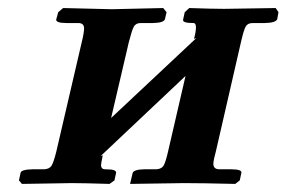

<svg xmlns="http://www.w3.org/2000/svg" viewBox="-20 -454 709 475"><path d="M256.8 -431.2 383.8 -434.1 392.1 -423.8 388.2 -407.2Q386.2 -397.5 357.9 -397H328.1Q315.9 -397 311 -387.9Q306.2 -378.9 298.8 -350.1L254.9 -162.1Q325.7 -228 465.8 -359.9L460 -357.9Q464.8 -376 464.8 -386.2Q464.8 -397.5 458 -397Q430.2 -397 433.1 -405.8L437 -423.8L448.2 -434.1Q506.3 -432.1 534.2 -432.1L662.1 -434.1L668.9 -423.8L666 -407.2Q663.1 -397.5 634.8 -397H605Q592.8 -397 587.9 -388.4Q583 -379.9 576.2 -350.1L514.2 -80.1Q508.3 -59.1 507.8 -48.8Q507.8 -35.6 522 -35.2H551.8Q579.6 -35.2 577.1 -25.9L573.2 -7.8L562 1Q479 -1 435.1 -1L301.8 1L308.1 -25.9Q311 -34.7 336.9 -35.2H367.2Q380.4 -36.1 385.3 -45.2Q390.1 -54.2 396 -80.1L439 -266.1L229 -67.9L233.9 -69.8V-67.9Q230 -49.8 230 -45.9Q230 -34.7 241.2 -35.2Q255.4 -35.2 261.7 -33Q268.1 -30.8 267.1 -25.9L263.2 -7.8L251 1Q188 -1 157.2 -1L34.2 1L26.9 -7.8L30.8 -25.9Q31.7 -34.7 61 -35.2H89.8Q103 -36.1 107.9 -44.7Q112.8 -53.2 119.1 -78.1L182.1 -349.1Q188 -373 188 -383.8Q188 -397 173.8 -397H145Q130.9 -397 124.5 -399.4Q118.2 -401.9 119.1 -405.8L124 -423.8L136.2 -434.1Z"/></svg>

Font: Linux Libertine O
Style: Semibold Italic
Weight: 600
Italic angle: -11.5°
Designer: Philipp H. Poll
Foundry: Philipp H. Poll
Version: Version 5.1.2